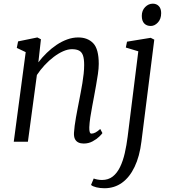

<svg xmlns="http://www.w3.org/2000/svg" viewBox="-20 -772 933 1046"><path d="M189 -432.5Q209.5 -459.5 234.8 -484Q260 -508.5 288.2 -527.5Q316.5 -546.5 346.2 -557.2Q376 -568 406 -568Q457.5 -568 487.8 -536.5Q518 -505 518 -424Q518 -400 513.5 -369Q509 -338 503.2 -306Q497.5 -274 492.5 -247Q488 -222 482.2 -192.2Q476.5 -162.5 472 -132.8Q467.5 -103 466.5 -78.5Q466 -62 468.8 -53Q471.5 -44 478 -44Q488 -44 499.8 -50Q511.5 -56 526 -69.5L538 -47Q535 -41.5 520.5 -27.5Q506 -13.5 484.2 -1.8Q462.5 10 436 10Q419 10 406.8 4Q394.5 -2 388.2 -14.8Q382 -27.5 383 -48.5Q384 -65.5 386.8 -87Q389.5 -108.5 393.8 -132Q398 -155.5 402.5 -178.8Q407 -202 411 -222.5Q415 -244 419.8 -268.5Q424.5 -293 428.8 -319Q433 -345 435.8 -370.2Q438.5 -395.5 438.5 -418Q438.5 -451.5 432 -470Q425.5 -488.5 411 -496.2Q396.5 -504 371.5 -504Q349.5 -504 324 -492.8Q298.5 -481.5 272.8 -462Q247 -442.5 223.2 -417Q199.5 -391.5 181 -363.5L132 0H55L120 -488L71.5 -511L78.5 -546.5L183.5 -568L203 -558ZM750.5 -1Q740.5 80.5 713.2 137.2Q686 194 644.5 223.8Q603 253.5 549 253.5Q525.5 253.5 505 248.5Q484.5 243.5 476 235.5L490.5 200.5Q497.5 203.5 510.5 206Q523.5 208.5 535.5 208.5Q570 208.5 594 189.8Q618 171 634 138Q650 105 659.8 62.2Q669.5 19.5 675.5 -28L733.5 -492.5L665.5 -513L672 -545L801 -566L820.5 -556ZM801.5 -630.5Q779 -630.5 765.8 -644.2Q752.5 -658 752.5 -685.5Q752.5 -715 770.8 -733.5Q789 -752 812.5 -752Q832.5 -752 845.2 -738.8Q858 -725.5 858 -700.5Q858 -668.5 840.2 -649.5Q822.5 -630.5 801.5 -630.5Z"/></svg>

Font: Merriweather Light 18pt Light
Style: Italic
Weight: 300
Italic angle: -7.8°
Version: Version 2.101